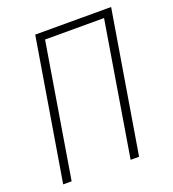

<svg xmlns="http://www.w3.org/2000/svg" viewBox="-134 -837 844 939"><g transform="rotate(-20 288.0 -367.5)"><path d="M34 0H78L193 -696H500L385 0H429L551 -735H156Z"/></g></svg>

Font: Iosevka Sparkle XLtObl
Style: Regular
Weight: 200
Italic angle: -9°
Designer: Belleve Invis
Foundry: Belleve Invis
Version: Version 4.5.0; ttfautohint (v1.8.3)